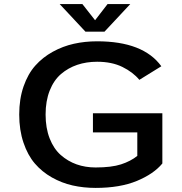

<svg xmlns="http://www.w3.org/2000/svg" viewBox="-20 -908 890 939"><path d="M617 -888 491 -753H398L272 -888H383L445 -809L506 -888ZM774 -354V-108.5Q732 -57.5 649.5 -23.2Q567 11 447.5 11Q388.5 11 335.2 -1Q282 -13 233.8 -40.2Q185.5 -67.5 150.5 -108.2Q115.5 -149 94.8 -210.5Q74 -272 74 -348Q74 -424 95.2 -485.2Q116.5 -546.5 152.5 -587Q188.5 -627.5 238 -654.8Q287.5 -682 341.5 -694Q395.5 -706 455 -706Q680.5 -706 769 -584L661.5 -517.5Q630.5 -555 578.8 -580.5Q527 -606 455 -606Q402.5 -606 358 -591Q313.5 -576 278.2 -545.8Q243 -515.5 223 -464.8Q203 -414 203 -348Q203 -282 222.8 -231.2Q242.5 -180.5 277 -150Q311.5 -119.5 354.5 -104.2Q397.5 -89 447.5 -89Q525 -89 572 -104.2Q619 -119.5 651.5 -145.5V-260.5H434.5V-354Z"/></svg>

Font: League Mono Wide Medium
Style: Regular
Weight: 500
Width: 8
Designer: Tyler Finck
Foundry: The League of Moveable Type / Tyler Finck
Version: Version 2.210